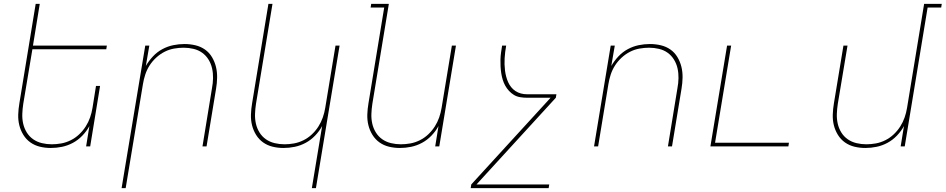

<svg xmlns="http://www.w3.org/2000/svg" viewBox="-20 -755 4876 990"><path d="M242 8Q213 8 186 1.5Q159 -5 137 -20.5Q115 -36 100.5 -59.5Q86 -83 79.5 -109.5Q73 -136 74 -165Q75 -194 80 -223L164 -735H185L150 -520H531L528 -501H147L100 -220Q96 -194 95 -168Q94 -142 99.5 -117.5Q105 -93 118 -72Q131 -51 151 -37Q171 -23 196 -17Q221 -11 247 -11Q271 -11 296 -15.5Q321 -20 345 -32Q369 -44 388.5 -62.5Q408 -81 422 -103Q436 -125 444.5 -149.5Q453 -174 457 -199L475 -312H496L445 0H424L441 -105Q427 -79 405 -56Q383 -33 356 -18.5Q329 -4 300 2Q271 8 242 8Z M607 215 729 -520H750L732 -415Q747 -441 768.5 -464Q790 -487 817 -501.5Q844 -516 873 -522Q902 -528 931 -528Q960 -528 987.5 -521.5Q1015 -515 1037 -499.5Q1059 -484 1073 -460.5Q1087 -437 1093.5 -410.5Q1100 -384 1099.5 -355Q1099 -326 1094 -297L1045 0H1024L1073 -300Q1078 -326 1078.5 -352Q1079 -378 1073.5 -402.5Q1068 -427 1055 -448Q1042 -469 1022.5 -483Q1003 -497 978 -503Q953 -509 927 -509Q903 -509 877.5 -504.5Q852 -500 828.5 -488Q805 -476 785 -457.5Q765 -439 751 -417Q737 -395 729 -370.5Q721 -346 717 -321L628 215Z M1588 215 1641 -105Q1627 -79 1605 -56Q1583 -33 1556 -18.5Q1529 -4 1500 2Q1471 8 1442 8Q1413 8 1386 1.5Q1359 -5 1337 -20.5Q1315 -36 1300.5 -59.5Q1286 -83 1279.5 -109.5Q1273 -136 1274 -165Q1275 -194 1280 -223L1364 -735H1385L1300 -220Q1296 -194 1295 -168Q1294 -142 1299.5 -117.5Q1305 -93 1318 -72Q1331 -51 1351 -37Q1371 -23 1396 -17Q1421 -11 1447 -11Q1471 -11 1496 -15.5Q1521 -20 1545 -32Q1569 -44 1588.5 -62.5Q1608 -81 1622 -103Q1636 -125 1644.5 -149.5Q1653 -174 1657 -199L1710 -520H1731L1609 215Z M2042 8Q2013 8 1986 1.5Q1959 -5 1937 -20.5Q1915 -36 1900.5 -59.5Q1886 -83 1879.5 -109.5Q1873 -136 1874 -165Q1875 -194 1880 -223L1961 -716H1891L1894 -735H1985L1900 -220Q1896 -194 1895 -168Q1894 -142 1899.5 -117.5Q1905 -93 1918 -72Q1931 -51 1951 -37Q1971 -23 1996 -17Q2021 -11 2047 -11Q2071 -11 2096 -15.5Q2121 -20 2145 -32Q2169 -44 2188.5 -62.5Q2208 -81 2222 -103Q2236 -125 2244.5 -149.5Q2253 -174 2257 -199L2310 -520H2331L2245 0H2224L2241 -105Q2227 -79 2205 -56Q2183 -33 2156 -18.5Q2129 -4 2100 2Q2071 8 2042 8Z M2809 215H2407L2410 196L2819 -251H2697Q2679 -251 2661.5 -254Q2644 -257 2630 -265.5Q2616 -274 2604.5 -286.5Q2593 -299 2585 -313.5Q2577 -328 2572 -344.5Q2567 -361 2564.5 -378Q2562 -395 2561 -412.5Q2560 -430 2560.5 -448Q2561 -466 2563.5 -484Q2566 -502 2569 -520H2590Q2587 -504 2585 -487.5Q2583 -471 2582 -455Q2581 -439 2581.5 -423Q2582 -407 2584 -391Q2586 -375 2590 -360Q2594 -345 2600 -331.5Q2606 -318 2615.5 -306Q2625 -294 2638 -285.5Q2651 -277 2666 -273Q2681 -269 2697 -269H2849L2846 -251L2437 196H2812Z M3043 0 3129 -520H3150L3132 -415Q3147 -441 3168.5 -464Q3190 -487 3217 -501.5Q3244 -516 3273 -522Q3302 -528 3331 -528Q3360 -528 3387.5 -521.5Q3415 -515 3437 -499.5Q3459 -484 3473 -460.5Q3487 -437 3493.5 -410.5Q3500 -384 3499.5 -355Q3499 -326 3494 -297L3445 0H3424L3473 -300Q3478 -326 3478.5 -352Q3479 -378 3473.5 -402.5Q3468 -427 3455 -448Q3442 -469 3422.5 -483Q3403 -497 3378 -503Q3353 -509 3327 -509Q3303 -509 3277.5 -504.5Q3252 -500 3228.5 -488Q3205 -476 3185 -457.5Q3165 -439 3151 -417Q3137 -395 3129 -370.5Q3121 -346 3117 -321L3064 0Z M3643 0 3729 -520H3750L3667 -19H4048L4045 0Z M4442 8Q4413 8 4386 1.5Q4359 -5 4337 -20.5Q4315 -36 4300.5 -59.5Q4286 -83 4279.5 -109.5Q4273 -136 4274 -165Q4275 -194 4280 -223L4329 -520H4350L4300 -220Q4296 -194 4295 -168Q4294 -142 4299.5 -117.5Q4305 -93 4318 -72Q4331 -51 4351 -37Q4371 -23 4396 -17Q4421 -11 4447 -11Q4471 -11 4496 -15.5Q4521 -20 4545 -32Q4569 -44 4588.5 -62.5Q4608 -81 4622 -103Q4636 -125 4644.5 -149.5Q4653 -174 4657 -199L4745 -735H4836L4833 -716H4763L4645 0H4624L4641 -105Q4627 -79 4605 -56Q4583 -33 4556 -18.5Q4529 -4 4500 2Q4471 8 4442 8Z"/></svg>

Font: Iosevka Thin Extended
Style: Italic
Weight: 100
Width: 7
Italic angle: -9°
Monospace: yes
Designer: Belleve Invis
Foundry: Belleve Invis
Version: Version 32.5.0; ttfautohint (v1.8.4)